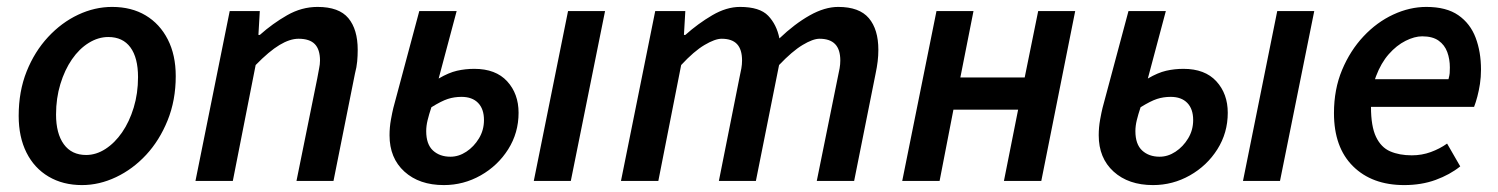

<svg xmlns="http://www.w3.org/2000/svg" viewBox="-20 -523 4331 555"><path d="M217 12Q162 12 120.5 -12.5Q79 -37 56.5 -82Q34 -127 34 -188Q34 -259 57 -316.5Q80 -374 119 -416Q158 -458 206 -480.5Q254 -503 304 -503Q360 -503 401 -478.5Q442 -454 465 -409Q488 -364 488 -303Q488 -233 464.5 -175Q441 -117 402.5 -75.5Q364 -34 315.5 -11Q267 12 217 12ZM229 -75Q258 -75 285 -92.5Q312 -110 333 -140.5Q354 -171 366.5 -212Q379 -253 379 -300Q379 -356 357 -386Q335 -416 293 -416Q264 -416 236.5 -399Q209 -382 188 -351.5Q167 -321 154.5 -280Q142 -239 142 -192Q142 -137 164.5 -106Q187 -75 229 -75Z M545 0 644 -491H731L727 -422H731Q768 -455 810 -479Q852 -503 898 -503Q960 -503 987 -470.5Q1014 -438 1014 -379Q1014 -362 1012.5 -345.5Q1011 -329 1006 -310L944 0H837L897 -296Q900 -314 902.5 -325.5Q905 -337 905 -348Q905 -380 890 -395.5Q875 -411 843 -411Q818 -411 788 -393Q758 -375 719 -335L653 0Z M1263 12Q1192 12 1149 -27Q1106 -66 1106 -132Q1106 -155 1110 -177Q1114 -199 1117 -211L1192 -491H1300L1248 -296Q1277 -313 1301 -318.5Q1325 -324 1351 -324Q1413 -324 1446 -288Q1479 -252 1479 -197Q1479 -139 1449 -91.5Q1419 -44 1369.5 -16Q1320 12 1263 12ZM1282 -70Q1306 -70 1328 -84.5Q1350 -99 1364.5 -123Q1379 -147 1379 -176Q1379 -208 1362 -225.5Q1345 -243 1314 -243Q1293 -243 1274.5 -237Q1256 -231 1227 -213Q1220 -192 1216 -175.5Q1212 -159 1212 -144Q1212 -106 1231.5 -88Q1251 -70 1282 -70ZM1523 0 1622 -491H1729L1630 0Z M1775 0 1874 -491H1961L1957 -422H1961Q1998 -455 2039 -479Q2080 -503 2119 -503Q2176 -503 2200.5 -477.5Q2225 -452 2233 -412Q2277 -454 2320.5 -478.5Q2364 -503 2403 -503Q2464 -503 2491.5 -470.5Q2519 -438 2519 -379Q2519 -362 2517 -345.5Q2515 -329 2511 -310L2449 0H2341L2401 -296Q2405 -314 2407 -325.5Q2409 -337 2409 -348Q2409 -380 2394 -395.5Q2379 -411 2349 -411Q2330 -411 2300 -393Q2270 -375 2232 -335L2165 0H2058L2117 -296Q2121 -314 2123 -325.5Q2125 -337 2125 -348Q2125 -380 2110.5 -395.5Q2096 -411 2066 -411Q2047 -411 2016.5 -393Q1986 -375 1949 -335L1883 0Z M2588 0 2687 -491H2794L2756 -299H2942L2981 -491H3088L2990 0H2882L2923 -206H2736L2696 0Z M3313 12Q3242 12 3199 -27Q3156 -66 3156 -132Q3156 -155 3160 -177Q3164 -199 3167 -211L3242 -491H3350L3298 -296Q3327 -313 3351 -318.5Q3375 -324 3401 -324Q3463 -324 3496 -288Q3529 -252 3529 -197Q3529 -139 3499 -91.5Q3469 -44 3419.5 -16Q3370 12 3313 12ZM3332 -70Q3356 -70 3378 -84.5Q3400 -99 3414.5 -123Q3429 -147 3429 -176Q3429 -208 3412 -225.5Q3395 -243 3364 -243Q3343 -243 3324.5 -237Q3306 -231 3277 -213Q3270 -192 3266 -175.5Q3262 -159 3262 -144Q3262 -106 3281.5 -88Q3301 -70 3332 -70ZM3573 0 3672 -491H3779L3680 0Z M4039 12Q3946 12 3891 -42.5Q3836 -97 3836 -196Q3836 -265 3859.5 -321Q3883 -377 3921.5 -418Q3960 -459 4007.5 -481Q4055 -503 4103 -503Q4161 -503 4195.5 -479Q4230 -455 4245.5 -414Q4261 -373 4261 -322Q4261 -300 4258 -280.5Q4255 -261 4250.5 -244Q4246 -227 4241 -214H3914L3923 -294H4167Q4170 -305 4170.5 -311.5Q4171 -318 4171 -328Q4171 -352 4163.5 -372.5Q4156 -393 4138.5 -405.5Q4121 -418 4091 -418Q4069 -418 4043 -405Q4017 -392 3994.5 -366.5Q3972 -341 3957.5 -302.5Q3943 -264 3943 -214Q3943 -158 3957.5 -127.5Q3972 -97 3998.5 -85.5Q4025 -74 4061 -74Q4090 -74 4116 -83.5Q4142 -93 4163 -108L4201 -42Q4171 -18 4130 -3Q4089 12 4039 12Z"/></svg>

Font: Source Sans 3 SemiBold
Style: Italic
Weight: 600
Italic angle: -11°
Designer: Paul D. Hunt
Foundry: Adobe
Version: Version 3.046;hotconv 1.0.118;makeotfexe 2.5.65603